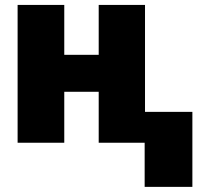

<svg xmlns="http://www.w3.org/2000/svg" viewBox="-20 -565 801 760"><path d="M234.4 -545.5V-348H370.7V-545.5H554V-122.2H741.5V174.7H552.6V0H370.7V-201.7H234.4V0H49.7V-545.5Z"/></svg>

Font: Inter P Black
Style: Regular
Weight: 900
Designer: Rasmus Andersson
Foundry: rsms
Version: Version 3.018;git-588b23468